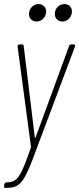

<svg xmlns="http://www.w3.org/2000/svg" viewBox="-22 -718 387 938"><path d="M157 -613C180 -613 200 -631 203 -656C206 -680 190 -698 167 -698C143 -698 123 -680 120 -656C117 -631 132 -613 157 -613ZM283 -613C306 -613 326 -631 329 -656C332 -680 317 -698 293 -698C269 -698 249 -680 246 -656C243 -631 259 -613 283 -613ZM3 200H7C68 200 91 183 138 59L344 -490C347 -497 344 -501 337 -501H326C321 -501 316 -498 315 -492L152 -47C151 -43 149 -43 148 -47L94 -492C94 -498 91 -501 85 -501H74C67 -501 63 -497 64 -490L129 -3C129 -1 130 1 129 3C80 142 66 172 11 173H10C4 173 0 177 -1 183L-2 190C-3 196 0 200 3 200Z"/></svg>

Font: Barlow Condensed Thin
Style: Italic
Weight: 250
Width: 3
Italic angle: -7°
Designer: Jeremy Tribby
Foundry: Tribby Type
Version: Version 1.422;hotconv 1.0.109;makeotfexe 2.5.65596